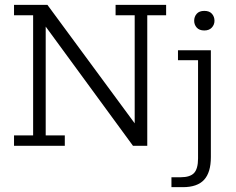

<svg xmlns="http://www.w3.org/2000/svg" viewBox="-20 -603 975 794"><path d="M38 0V-43H117V-540H38V-583H176L537 -93V-540H458V-583H667V-540H589V0H530L169 -493V-43H248V0ZM689 171V130H727Q766 130 782.5 112.5Q799 95 799 52V-354H716V-395H852V47Q852 110 824 140.5Q796 171 736 171ZM825 -477Q804 -477 793.5 -489Q783 -501 783 -517Q783 -534 793.5 -546Q804 -558 825 -558Q846 -558 856.5 -546Q867 -534 867 -517Q867 -501 856 -489Q845 -477 825 -477Z"/></svg>

Font: Rokkitt SemiBold Light
Style: Regular
Weight: 300
Version: Version 3.103